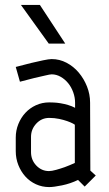

<svg xmlns="http://www.w3.org/2000/svg" viewBox="-20 -750 443 780"><path d="M284 -243Q284 -244 275.5 -248.5Q267 -253 253 -258Q239 -263 220 -267Q201 -271 180 -271Q149 -271 127.5 -248Q106 -225 106 -194V-132Q106 -100 127.5 -77.5Q149 -55 179 -55Q190 -55 208 -60Q226 -65 243 -71Q262 -78 284 -88ZM347 -57 369 -37 324 8 297 -19Q266 -4 232 3Q198 10 180 10Q151 10 126 -1.5Q101 -13 83 -33Q65 -53 54.5 -79.5Q44 -106 44 -136V-191Q44 -220 54.5 -246Q65 -272 83 -291.5Q101 -311 126 -322.5Q151 -334 180 -334Q186 -334 198.5 -333.5Q211 -333 226 -330.5Q241 -328 256.5 -323.5Q272 -319 285 -312V-333Q285 -354 277.5 -375Q270 -396 257 -412Q244 -428 226.5 -438Q209 -448 190 -448Q183 -448 162.5 -443Q142 -438 119 -433Q93 -426 61 -418L44 -478Q77 -487 106 -494Q131 -500 155 -505Q179 -510 190 -510Q222 -510 250.5 -495Q279 -480 300 -455Q321 -430 333.5 -398.5Q346 -367 346 -333ZM178 -573 65 -730H142L245 -573Z"/></svg>

Font: Marvel
Style: Bold
Weight: 700
Designer: Carolina Trebol
Foundry: Carolina Trebol
Version: Version 1.001